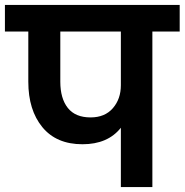

<svg xmlns="http://www.w3.org/2000/svg" viewBox="-41 -760 750 780"><path d="M689 -632H578V0H450V-241Q397 -174 294 -174Q188 -174 131 -243.5Q74 -313 74 -428V-632H-21V-740H689ZM450 -632H204V-428Q204 -360 234.5 -321.5Q265 -283 327 -283Q385 -283 417.5 -320.5Q450 -358 450 -414Z"/></svg>

Font: MSTAGE SemiBold
Style: Regular
Weight: 600
Designer: Ninad Kale (Devanagari), Jonny Pinhorn (Latin)
Foundry: Indian Type Foundry
Version: 4.004